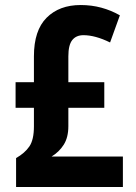

<svg xmlns="http://www.w3.org/2000/svg" viewBox="-20 -744 540 764"><path d="M301 -724Q344 -724 383 -713.5Q422 -703 457 -683L418 -575Q359 -604 312 -604Q283 -604 267.5 -584.5Q252 -565 252 -520V-417H395V-315H252V-242Q252 -197 233.5 -168Q215 -139 185 -121H469V0H44V-115Q79 -135 97 -161.5Q115 -188 115 -241V-315H42V-417H115V-520Q115 -623 165.5 -673.5Q216 -724 301 -724Z"/></svg>

Font: Noto Sans Thai Cond
Style: Bold
Weight: 700
Width: 3
Designer: Monotype Design Team
Foundry: Monotype Imaging Inc.
Version: Version 2.002; ttfautohint (v1.8.4.7-5d5b)